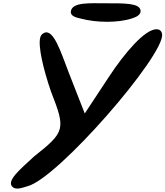

<svg xmlns="http://www.w3.org/2000/svg" viewBox="-20 -849 1007 1169"><path d="M291 -290C381 -61 376 -46 187 104C104 181 19 250 55 288C76 309 111 296 147 285C331 239 982 -512 967 -640C966 -648 963 -658 955 -664C949 -669 941 -671 933 -671C862 -671 739 -527 643 -381L496 -158L399 -406C351 -530 306 -678 247 -648C231 -640 226 -626 225 -620C211 -570 242 -432 291 -290ZM784 -737C798 -742 843 -755 835 -789C825 -831 731 -829 621 -829C531 -829 423 -837 412 -783C405 -749 447 -742 471 -736C568 -710 699 -709 784 -737Z"/></svg>

Font: Venom Sans
Style: BdObl
Weight: 700
Version: Version 1.001